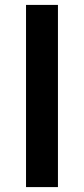

<svg xmlns="http://www.w3.org/2000/svg" viewBox="-20 -762 342 782"><path d="M86 -742H216V0H86Z"/></svg>

Font: Gontserrat Medium
Style: Regular
Weight: 500
Designer: Julieta Ulanovsky
Foundry: Julieta Ulanovsky
Version: Version 6.001